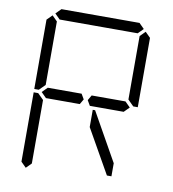

<svg xmlns="http://www.w3.org/2000/svg" viewBox="-100 -1087 1016 1129"><g transform="rotate(10 408.0 -522.5)"><path d="M378 -531 396 -500 378 -469H377H356H355H245H181H176L145 -500L176 -531H181H228H355H356H377ZM99 -924 130 -955 161 -924V-918V-875V-545L126 -510H99ZM161 -76 130 -45 99 -76V-490H126L161 -455V-125V-83ZM144 -969 175 -1000H641L672 -969L641 -938H620H439H377H196H175ZM658 -513 671 -500 640 -469H638H635H461H459H439H438L420 -500L438 -531H461H584H640ZM635 -161V-83H608L459 -346V-449H473ZM655 -924 686 -955 717 -924V-510H690L655 -545V-550V-875V-918Z"/></g></svg>

Font: DSEG14 Classic
Style: Light
Weight: 300
Designer: Keshikan(Twitter:@keshinomi_88pro)
Version: Version 0.46